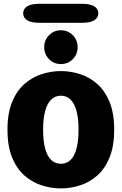

<svg xmlns="http://www.w3.org/2000/svg" viewBox="-20 -1010 659 1040"><path d="M310 10.5Q257 10.5 205.8 -6Q154.5 -22.5 112.5 -59.2Q70.5 -96 45.5 -157.2Q20.5 -218.5 20.5 -307.5Q20.5 -396.5 45.5 -457.5Q70.5 -518.5 112.5 -555.2Q154.5 -592 205.8 -608.5Q257 -625 310 -625Q362.5 -625 413.8 -608.5Q465 -592 506.8 -555.2Q548.5 -518.5 573.5 -457.5Q598.5 -396.5 598.5 -307.5Q598.5 -218.5 573.5 -157.2Q548.5 -96 506.8 -59.2Q465 -22.5 413.8 -6Q362.5 10.5 310 10.5ZM310 -123Q341.5 -123 362.8 -144.2Q384 -165.5 394.8 -206.8Q405.5 -248 405.5 -307.5Q405.5 -366.5 394.8 -407.5Q384 -448.5 362.8 -470Q341.5 -491.5 310 -491.5Q278 -491.5 256.5 -470Q235 -448.5 224.2 -407.5Q213.5 -366.5 213.5 -307.5Q213.5 -248 224.2 -206.8Q235 -165.5 256.5 -144.2Q278 -123 310 -123ZM310 -663Q272 -663 245.8 -689.5Q219.5 -716 219.5 -754.5Q219.5 -793 245.8 -819.5Q272 -846 310 -846Q348 -846 374.2 -819.5Q400.5 -793 400.5 -754.5Q400.5 -716 374.2 -689.5Q348 -663 310 -663ZM105.5 -938Q105.5 -961.5 126.8 -975.5Q148 -989.5 195.5 -989.5H422.5Q470 -989.5 491.2 -975.5Q512.5 -961.5 512.5 -938Q512.5 -914.5 491.2 -900.5Q470 -886.5 422.5 -886.5H195.5Q148 -886.5 126.8 -900.5Q105.5 -914.5 105.5 -938Z"/></svg>

Font: Sono Monospace ExtraBold
Style: Regular
Weight: 800
Version: Version 2.112